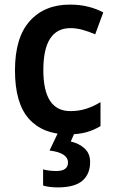

<svg xmlns="http://www.w3.org/2000/svg" viewBox="-20 -573 497 833"><path d="M276 10Q166 10 105.5 -57.5Q45 -125 45 -268Q45 -410 109 -481.5Q173 -553 283 -553Q328 -553 364.5 -543.5Q401 -534 428 -519L393 -424Q366 -436 338.5 -443.5Q311 -451 286 -451Q168 -451 168 -269Q168 -91 285 -91Q323 -91 355 -101.5Q387 -112 416 -130V-26Q387 -8 353.5 1Q320 10 276 10ZM371 130Q371 182 337.5 211Q304 240 231 240Q193 240 167 232V162Q195 169 224 169Q275 169 275 132Q275 90 195 80L233 0H305L287 41Q323 49 347 71Q371 93 371 130Z"/></svg>

Font: Noto Sans SemiCondensed SemiBold
Style: Regular
Weight: 600
Width: 4
Designer: Monotype Design Team
Foundry: Monotype Imaging Inc.
Version: Version 2.013; ttfautohint (v1.8.4.7-5d5b)